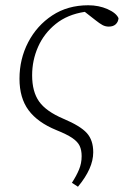

<svg xmlns="http://www.w3.org/2000/svg" viewBox="-20 -515 470 729"><path d="M253 179Q270 153 280 129Q290 105 290 78Q290 55 282.5 39Q275 23 254.5 9Q234 -5 194 -21Q123 -50 88.5 -96.5Q54 -143 54 -216Q54 -291 87 -354.5Q120 -418 178.5 -456.5Q237 -495 315 -495Q355 -495 388 -480.5Q421 -466 430 -446Q429 -432 419.5 -423Q410 -414 393 -414Q380 -414 369 -420Q358 -426 343 -438L302 -470Q236 -460 191.5 -424Q147 -388 124.5 -337Q102 -286 102 -229Q102 -167 128.5 -129.5Q155 -92 221 -64Q285 -37 309.5 -10Q334 17 334 63Q334 94 319.5 126.5Q305 159 276 194Z"/></svg>

Font: Source Serif 4 SmText Light
Style: Italic
Weight: 300
Italic angle: -12°
Designer: Frank Grießhammer
Foundry: Adobe
Version: Version 4.005;hotconv 1.1.0;makeotfexe 2.6.0